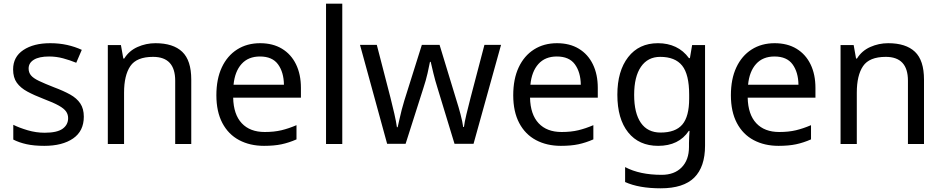

<svg xmlns="http://www.w3.org/2000/svg" viewBox="-20 -780 5106 1040"><path d="M434 -148Q434 -70 376 -30Q318 10 220 10Q164 10 123.5 1Q83 -8 52 -24V-104Q84 -88 129.5 -74.5Q175 -61 222 -61Q289 -61 319 -82.5Q349 -104 349 -140Q349 -160 338 -176Q327 -192 298.5 -208Q270 -224 217 -244Q165 -264 128 -284Q91 -304 71 -332Q51 -360 51 -404Q51 -472 106.5 -509Q162 -546 252 -546Q301 -546 343.5 -536.5Q386 -527 423 -510L393 -440Q359 -454 322 -464Q285 -474 246 -474Q192 -474 163.5 -456.5Q135 -439 135 -409Q135 -387 148 -371.5Q161 -356 191.5 -341.5Q222 -327 273 -307Q324 -288 360 -268Q396 -248 415 -219.5Q434 -191 434 -148Z M822 -546Q918 -546 967 -499.5Q1016 -453 1016 -349V0H929V-343Q929 -472 809 -472Q720 -472 686 -422Q652 -372 652 -278V0H564V-536H635L648 -463H653Q679 -505 725 -525.5Q771 -546 822 -546Z M1389 -546Q1458 -546 1507.5 -516Q1557 -486 1583.5 -431.5Q1610 -377 1610 -304V-251H1243Q1245 -160 1289.5 -112.5Q1334 -65 1414 -65Q1465 -65 1504.5 -74.5Q1544 -84 1586 -102V-25Q1545 -7 1505 1.5Q1465 10 1410 10Q1334 10 1275.5 -21Q1217 -52 1184.5 -113.5Q1152 -175 1152 -264Q1152 -352 1181.5 -415Q1211 -478 1264.5 -512Q1318 -546 1389 -546ZM1388 -474Q1325 -474 1288.5 -433.5Q1252 -393 1245 -321H1518Q1517 -389 1486 -431.5Q1455 -474 1388 -474Z M1834 0H1746V-760H1834Z M2350 -303Q2337 -344 2327.5 -383.5Q2318 -423 2313 -445H2309Q2305 -423 2296 -383.5Q2287 -344 2273 -302L2177 -1H2077L1930 -537H2021L2095 -251Q2106 -208 2116 -164Q2126 -120 2130 -91H2134Q2138 -108 2143.5 -133Q2149 -158 2156 -185.5Q2163 -213 2170 -235L2265 -537H2361L2453 -235Q2464 -201 2474.5 -161Q2485 -121 2489 -92H2493Q2496 -117 2506.5 -161Q2517 -205 2529 -251L2604 -537H2694L2545 -1H2442Z M2997 -546Q3066 -546 3115.5 -516Q3165 -486 3191.5 -431.5Q3218 -377 3218 -304V-251H2851Q2853 -160 2897.5 -112.5Q2942 -65 3022 -65Q3073 -65 3112.5 -74.5Q3152 -84 3194 -102V-25Q3153 -7 3113 1.5Q3073 10 3018 10Q2942 10 2883.5 -21Q2825 -52 2792.5 -113.5Q2760 -175 2760 -264Q2760 -352 2789.5 -415Q2819 -478 2872.5 -512Q2926 -546 2997 -546ZM2996 -474Q2933 -474 2896.5 -433.5Q2860 -393 2853 -321H3126Q3125 -389 3094 -431.5Q3063 -474 2996 -474Z M3544 -546Q3597 -546 3639.5 -526Q3682 -506 3712 -465H3717L3729 -536H3799V9Q3799 124 3740.5 182Q3682 240 3559 240Q3441 240 3366 206V125Q3445 167 3564 167Q3633 167 3672.5 126.5Q3712 86 3712 16V-5Q3712 -17 3713 -39.5Q3714 -62 3715 -71H3711Q3657 10 3545 10Q3441 10 3382.5 -63Q3324 -136 3324 -267Q3324 -395 3382.5 -470.5Q3441 -546 3544 -546ZM3556 -472Q3489 -472 3452 -418.5Q3415 -365 3415 -266Q3415 -167 3451.5 -114.5Q3488 -62 3558 -62Q3639 -62 3676 -105.5Q3713 -149 3713 -246V-267Q3713 -377 3675 -424.5Q3637 -472 3556 -472Z M4176 -546Q4245 -546 4294.5 -516Q4344 -486 4370.5 -431.5Q4397 -377 4397 -304V-251H4030Q4032 -160 4076.5 -112.5Q4121 -65 4201 -65Q4252 -65 4291.5 -74.5Q4331 -84 4373 -102V-25Q4332 -7 4292 1.5Q4252 10 4197 10Q4121 10 4062.5 -21Q4004 -52 3971.5 -113.5Q3939 -175 3939 -264Q3939 -352 3968.5 -415Q3998 -478 4051.5 -512Q4105 -546 4176 -546ZM4175 -474Q4112 -474 4075.5 -433.5Q4039 -393 4032 -321H4305Q4304 -389 4273 -431.5Q4242 -474 4175 -474Z M4791 -546Q4887 -546 4936 -499.5Q4985 -453 4985 -349V0H4898V-343Q4898 -472 4778 -472Q4689 -472 4655 -422Q4621 -372 4621 -278V0H4533V-536H4604L4617 -463H4622Q4648 -505 4694 -525.5Q4740 -546 4791 -546Z"/></svg>

Font: Noto Sans Indic Siyaq Numbers
Style: Regular
Weight: 400
Designer: Monotype Design Team
Foundry: Monotype Imaging Inc.
Version: Version 2.002; ttfautohint (v1.8.4.7-5d5b)